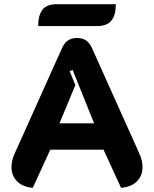

<svg xmlns="http://www.w3.org/2000/svg" viewBox="-20 -891 738 920"><path d="M35 -90Q35 -122 51 -157L277 -660Q288 -685 305.5 -697Q323 -709 349 -709Q375 -709 392.5 -697Q410 -685 421 -660L647 -157Q663 -122 663 -91Q663 -49 636 -22Q609 5 560 9L476 -174H221L137 9Q89 5 62 -22Q35 -49 35 -90ZM431 -300 328 -556 314 -550 341 -483 265 -300ZM254 -871H535Q535 -819 514 -792.5Q493 -766 444 -766H163Q163 -818 183.5 -844.5Q204 -871 254 -871Z"/></svg>

Font: K2D ExtraBold
Style: Regular
Weight: 800
Designer: Katatrad Aksorn Co.,Ltd.
Foundry: Cadson Demak Co.,Ltd.
Version: Version 1.000; ttfautohint (v1.6)